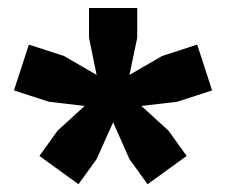

<svg xmlns="http://www.w3.org/2000/svg" viewBox="-20 -828 568 482"><path d="M335 -562 403 -500 448.5 -436.5 350.5 -365.5 305 -428.5 264 -521 222.5 -428.5 177 -365.5 79 -436.5 124.5 -500 192.5 -562 103 -572.5 15 -601 52.5 -716 140.5 -687.5 222.5 -640 203.5 -733V-808H324.5V-733L305 -640L387 -687.5L475 -716L512.5 -601L424.5 -572.5Z"/></svg>

Font: Encode Sans Semi Expanded ExtraBold
Style: Regular
Weight: 800
Width: 6
Designer: Multiple Designers
Foundry: Impallari Type
Version: Version 3.000; ttfautohint (v1.8.3) -l 8 -r 50 -G 200 -x 14 